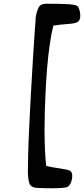

<svg xmlns="http://www.w3.org/2000/svg" viewBox="-20 -800 449 1026"><path d="M256 206Q237 206 217 205.5Q197 205 178 204Q143 202 136 177Q129 152 129 118Q129 87 130.5 25.5Q132 -36 136 -119Q140 -202 145 -296Q151 -399 156 -486Q161 -573 165.5 -631.5Q170 -690 171 -707Q175 -736 185.5 -758Q196 -780 227 -780Q259 -780 292.5 -779.5Q326 -779 352.5 -777Q379 -775 389 -770Q398 -766 403.5 -750Q409 -734 409 -717Q409 -689 393 -681.5Q377 -674 345 -672Q301 -669 265 -663Q254 -620 245.5 -560Q237 -500 231.5 -432Q226 -364 223 -296Q221 -253 219.5 -204Q218 -155 218 -108Q218 -48 220.5 4Q223 56 227 87Q245 91 264.5 94.5Q284 98 306 101Q336 105 351 111Q366 117 366 140Q366 158 358.5 176.5Q351 195 338 200Q329 203 307 204.5Q285 206 256 206Z"/></svg>

Font: Akaya Telivigala
Style: Regular
Weight: 400
Designer: Vaishnavi Murthy Yerkadithaya, Juan Luis Blanco Aristondo
Version: Version 1.002; ttfautohint (v1.8.3)